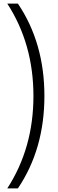

<svg xmlns="http://www.w3.org/2000/svg" viewBox="-20 -828 322 1068"><path d="M166 -294Q166 -583.5 20.5 -808H79.5Q227 -589.5 227 -294Q227 1.5 79.5 220H20.5Q166 -4.5 166 -294Z"/></svg>

Font: Encode Sans Condensed Light
Style: Regular
Weight: 300
Width: 3
Designer: Multiple Designers
Foundry: Impallari Type
Version: Version 2.000